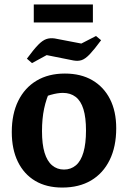

<svg xmlns="http://www.w3.org/2000/svg" viewBox="-20 -833 570 864"><path d="M260 11Q189 11 138.5 -19Q88 -49 60.5 -105Q33 -161 33 -239Q33 -320 62 -379Q91 -438 144.5 -470Q198 -502 272 -502Q344 -502 395.5 -472Q447 -442 475 -387Q503 -332 503 -256Q503 -173 473.5 -113Q444 -53 390 -21Q336 11 260 11ZM268 -70Q299 -70 321.5 -89Q344 -108 355.5 -147.5Q367 -187 367 -246Q367 -304 355.5 -341.5Q344 -379 320.5 -397Q297 -415 263 -415Q239 -415 207.5 -406Q176 -397 129 -379L208 -432Q188 -389 178.5 -344Q169 -299 169 -243Q169 -184 180.5 -146Q192 -108 214.5 -89Q237 -70 268 -70ZM124 -549 101 -569Q132 -611 151.5 -631Q171 -651 188 -657Q205 -663 226 -660L346 -637L412 -671L435 -652Q404 -610 384 -589Q364 -568 347.5 -562.5Q331 -557 310 -561L190 -585ZM132 -732V-813H398V-732Z"/></svg>

Font: Piazzolla 24pt
Style: Bold
Weight: 700
Designer: Juan Pablo del Peral
Foundry: Huerta Tipografica
Version: Version 2.005